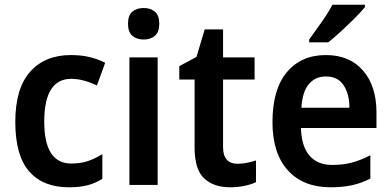

<svg xmlns="http://www.w3.org/2000/svg" viewBox="-20 -786 1662 816"><path d="M273 10Q163 10 104 -57.5Q45 -125 45 -268Q45 -410 108 -481Q171 -552 281 -552Q328 -552 364.5 -542.5Q401 -533 427 -519L392 -423Q364 -436 336.5 -443.5Q309 -451 283 -451Q168 -451 168 -269Q168 -91 283 -91Q322 -91 353.5 -101.5Q385 -112 415 -131V-26Q385 -7 351.5 1.5Q318 10 273 10Z M591 -752Q620 -752 638.5 -736Q657 -720 657 -685Q657 -650 638.5 -634Q620 -618 591 -618Q561 -618 542.5 -634Q524 -650 524 -685Q524 -721 542.5 -736.5Q561 -752 591 -752ZM650 -542V0H530V-542Z M990 -90Q1010 -90 1029.5 -94Q1049 -98 1068 -104V-12Q1048 -2 1018.5 4Q989 10 957 10Q889 10 848 -27.5Q807 -65 807 -160V-448H742V-505L815 -544L850 -661H928V-542H1062V-448H928V-161Q928 -90 990 -90Z M1365 -552Q1466 -552 1523 -486Q1580 -420 1580 -308V-242H1259Q1261 -165 1295 -125Q1329 -85 1392 -85Q1438 -85 1475.5 -95Q1513 -105 1554 -126V-27Q1517 -8 1477 1Q1437 10 1385 10Q1269 10 1203.5 -62Q1138 -134 1138 -267Q1138 -406 1199 -479Q1260 -552 1365 -552ZM1365 -461Q1320 -461 1292.5 -428.5Q1265 -396 1261 -328H1465Q1465 -386 1440.5 -423.5Q1416 -461 1365 -461ZM1531 -756Q1516 -737 1488 -709Q1460 -681 1429.5 -653Q1399 -625 1375 -606H1294V-618Q1318 -651 1346.5 -691.5Q1375 -732 1393 -766H1531Z"/></svg>

Font: Noto Sans Gujarati SemiCondensed SemiBold
Style: Regular
Weight: 600
Width: 4
Designer: Jelle Bosma - Monotype Design Team, Universal Thirst
Foundry: Monotype Imaging Inc.
Version: Version 2.106; ttfautohint (v1.8.4.7-5d5b)